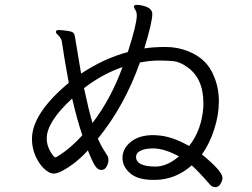

<svg xmlns="http://www.w3.org/2000/svg" viewBox="-20 -766 1040 793"><path d="M542 -118Q542 -78 624 -78Q671 -79 719 -120Q663 -151 617 -153H612Q581 -153 561.5 -144Q542 -135 542 -118ZM278 -359Q173 -263 173 -194Q173 -161 195 -129Q204 -116 210 -116Q212 -116 227 -126Q270 -153 320 -207Q298 -273 278 -359ZM486 -489Q402 -460 327 -402Q347 -308 362 -258Q439 -359 486 -489ZM772 -83Q706 -25 623 -23H614Q549 -23 517.5 -50.5Q486 -78 486 -113V-118Q488 -155 522 -181.5Q556 -208 614 -208L630 -207Q689 -204 761 -163Q813 -228 820 -325V-341Q820 -443 752 -490Q722 -511 696 -513.5Q670 -516 636 -516Q602 -516 558 -508Q494 -328 384 -193Q399 -161 409 -146Q419 -131 423.5 -123Q428 -115 428 -104Q428 -93 420.5 -78.5Q413 -64 398.5 -64Q384 -64 372.5 -81.5Q361 -99 343 -145Q296 -93 242 -63Q218 -49 201 -49Q184 -49 162.5 -69Q141 -89 126.5 -122Q112 -155 112 -192Q112 -297 264 -424Q244 -533 236 -591Q235 -608 216 -625Q211 -629 211 -633V-635Q212 -642 222 -642Q232 -642 255 -639Q278 -636 282 -631Q289 -627 292 -599L315 -462Q410 -525 508 -551Q545 -666 545 -702Q545 -716 539 -725Q533 -734 533 -738Q533 -746 544 -746Q555 -746 568 -743Q609 -734 609 -708Q609 -674 576 -566Q614 -572 664 -572Q714 -572 758 -554Q836 -523 864 -450Q884 -403 884 -347.5Q884 -292 865 -232.5Q846 -173 814 -128Q899 -59 899 -31Q899 -21 891 -7Q883 7 869.5 7Q856 7 847 -4Q798 -60 772 -83Z"/></svg>

Font: LXGW Bright GB
Style: Regular
Weight: 400
Designer: Christian Thalmann (Catharsis Fonts)
Foundry: LXGW / Christian Thalmann (Catharsis Fonts) / Fontworks Inc.
Version: Version 5.510